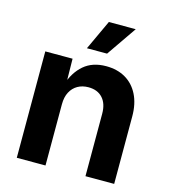

<svg xmlns="http://www.w3.org/2000/svg" viewBox="-112 -852 841 943"><g transform="rotate(15 308.0 -380.5)"><path d="M206.5 -311V0H60.5V-541H199.2L201.2 -404.8H189.9Q211.9 -473.1 255.9 -510.7Q299.8 -548.3 369.1 -548.3Q425.8 -548.3 467.5 -523.9Q509.3 -499.5 532.5 -453.4Q555.7 -407.2 555.7 -343.3V0H409.7V-317.4Q409.7 -368.7 383.8 -397.2Q357.9 -425.8 311.5 -425.8Q280.8 -425.8 257.1 -412.4Q233.4 -398.9 220 -373.5Q206.5 -348.1 206.5 -311ZM253.9 -608.9 324.7 -761.2H461.4L356.4 -608.9Z"/></g></svg>

Font: Inter 17pt
Style: Bold
Weight: 700
Version: Version 4.001;git-66647c0bb